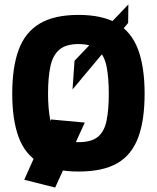

<svg xmlns="http://www.w3.org/2000/svg" viewBox="-20 -759 705 863"><path d="M306 -357 315 -486 557 -739 556 -656ZM228 84 89 49 210 -222 361 -208ZM333 12Q224 12 158.5 -26Q93 -64 64 -142Q35 -220 35 -338Q35 -457 64 -535.5Q93 -614 158.5 -653Q224 -692 333 -692Q442 -692 507 -653Q572 -614 601 -535.5Q630 -457 630 -338Q630 -218 601 -140.5Q572 -63 507.5 -25.5Q443 12 333 12ZM333 -120Q391 -120 420 -144Q449 -168 459 -217Q469 -266 469 -338Q469 -410 459 -460Q449 -510 420 -535.5Q391 -561 333 -561Q276 -561 246.5 -535.5Q217 -510 206.5 -460.5Q196 -411 196 -338Q196 -267 206.5 -218Q217 -169 246 -144.5Q275 -120 333 -120Z"/></svg>

Font: Cairo ExtraBold
Style: Regular
Weight: 800
Designer: Mohamed Gaber, Accademia di Belle Arti di Urbino
Foundry: Kief Type Foundry, Accademia di Belle Arti di Urbino
Version: Version 3.117